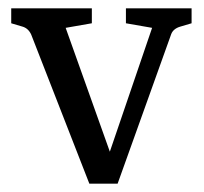

<svg xmlns="http://www.w3.org/2000/svg" viewBox="-20 -436 492 462"><path d="M346 -369 283 -380V-416H441V-380L414 -372Q397 -367 392 -354L263 6H218ZM247 6H195L55 -353Q48 -368 34 -372L7 -380V-416H201V-380L138 -369L260 -27Z"/></svg>

Font: Yrsa
Style: Regular
Weight: 400
Designer: Anna Giedrys (Yrsa+Rasa design), David Brezina (Yrsa art-direction, Rasa art-direction, design)
Foundry: Rosetta Type Foundry
Version: Version 2.004